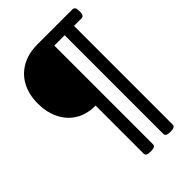

<svg xmlns="http://www.w3.org/2000/svg" viewBox="-254 -801 1075 1075"><g transform="rotate(-45 283.5 -263.5)"><path d="M276 173Q244 173 244 153V-227Q174 -227 124.5 -257.5Q75 -288 49 -342Q23 -396 23 -464Q23 -533 50 -586Q77 -639 130 -669.5Q183 -700 260 -700H532Q554 -700 554 -670V-658Q554 -628 532 -628H474V153Q474 173 442 173H432Q400 173 400 153V-628H318V153Q318 173 286 173Z"/></g></svg>

Font: Asap Semi Expanded
Style: Bold
Weight: 700
Width: 6
Designer: Pablo Cosgaya
Foundry: Omnibus-Type
Version: Version 3.001; ttfautohint (v1.8.4.7-5d5b)